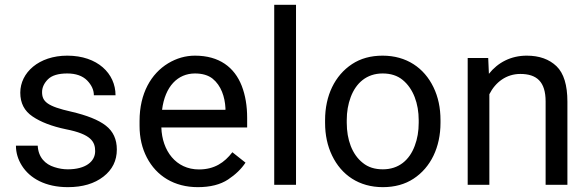

<svg xmlns="http://www.w3.org/2000/svg" viewBox="-20 -770 2452 800"><path d="M376.5 -140.1C376.5 -96.7 336.4 -64.5 262.7 -64.5C244.1 -64.5 225.6 -67.4 206.5 -73.7C168.9 -85.4 139.6 -113.8 137.2 -163.1H46.4C46.4 -133.8 54.7 -106 71.3 -79.6C104.5 -26.9 169.4 9.8 262.7 9.8C324.2 9.8 373.5 -4.9 411.1 -34.2C448.2 -63 466.8 -100.6 466.8 -147C466.8 -189.5 451.7 -222.7 420.9 -246.6C390.1 -270.5 341.8 -289.6 276.9 -304.7C177.2 -327.1 155.3 -346.7 155.3 -386.2C155.3 -405.3 163.6 -423.3 179.7 -439.5C195.8 -455.6 222.7 -463.9 260.3 -463.9C295.9 -463.9 323.7 -454.1 342.8 -435.1C361.8 -415.5 371.1 -395 371.1 -373H461.4C461.4 -463.4 386.7 -538.1 260.3 -538.1C141.6 -538.1 64.5 -467.3 64.5 -383.8C64.5 -340.3 81.5 -307.6 115.7 -284.7C149.4 -261.7 195.8 -243.7 254.9 -231.4C359.9 -210.9 376.5 -179.2 376.5 -140.1Z M804.2 9.8C856.4 9.8 898.4 -1 930.2 -22C961.9 -43 985.8 -66.4 1002.9 -92.3L948.2 -135.7C915 -92.3 873 -64 809.1 -64C712.9 -64 655.3 -142.1 652.3 -238.8H1009.8V-279.3C1009.8 -328.6 1002.4 -373 987.3 -412.1C957 -489.7 893.6 -538.1 792.5 -538.1C752.9 -538.1 715.8 -527.3 680.7 -506.3C609.9 -463.4 561.5 -381.3 561.5 -266.1V-245.6C561.5 -196.3 571.8 -152.3 591.8 -113.8C631.8 -36.6 706.1 9.8 804.2 9.8ZM792.5 -463.9C823.2 -463.9 847.7 -456.5 865.7 -442.4C901.4 -413.6 917 -366.2 919.4 -319.3V-312.5H655.3C667.5 -410.2 720.7 -463.9 792.5 -463.9Z M1122.6 -750V0H1213.4V-750Z M1334.5 -258.3C1334.5 -207.5 1344.2 -162.1 1363.8 -121.6C1402.8 -40.5 1476.1 9.8 1575.2 9.8C1624.5 9.8 1667.5 -2 1703.1 -25.4C1774.9 -72.3 1815.4 -156.7 1815.4 -258.3V-269.5C1815.4 -320.8 1805.7 -366.2 1786.1 -406.7C1747.1 -487.3 1673.8 -538.1 1574.2 -538.1C1524.9 -538.1 1482.4 -526.4 1446.8 -502.9C1375 -455.6 1334.5 -371.6 1334.5 -269.5ZM1424.8 -269.5C1424.8 -304.2 1430.2 -335.9 1441.4 -365.7C1463.4 -424.3 1507.8 -463.9 1574.2 -463.9C1607.9 -463.9 1635.7 -455.1 1657.7 -437C1702.1 -400.9 1724.6 -338.4 1724.6 -269.5V-258.3C1724.6 -223.6 1719.2 -191.4 1708 -162.1C1686 -103 1641.6 -64.5 1575.2 -64.5C1541.5 -64.5 1513.7 -73.2 1491.7 -91.3C1446.8 -126.5 1424.8 -188.5 1424.8 -258.3Z M2147.9 -461.9C2216.3 -461.9 2253.4 -429.7 2253.4 -347.2V0H2344.2V-346.2C2344.2 -415.5 2329.1 -464.8 2298.8 -494.1C2268.1 -523.4 2227.1 -538.1 2174.8 -538.1C2108.9 -538.1 2054.7 -509.8 2017.1 -462.4L2014.2 -528.3H1928.7V0H2019V-377.4C2044.4 -427.7 2089.8 -461.9 2147.9 -461.9Z"/></svg>

Font: Vazirmatn
Style: Regular
Weight: 400
Designer: Saber Rastikerdar
Foundry: Saber Rastikerdar
Version: Version 33.003